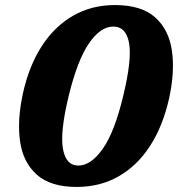

<svg xmlns="http://www.w3.org/2000/svg" viewBox="-20 -730 704 759"><path d="M434.5 -710Q539 -710 593.5 -661.2Q648 -612.5 659.8 -528.5Q671.5 -444.5 648 -339Q623.5 -230.5 572.8 -152.5Q522 -74.5 448.8 -32.8Q375.5 9 283 9Q180 9 125.5 -39.5Q71 -88 59.2 -172Q47.5 -256 71 -362.5Q95 -470 145.2 -547.8Q195.5 -625.5 268.8 -667.8Q342 -710 434.5 -710ZM467 -350.5Q502 -495 490.2 -560Q478.5 -625 428 -625Q377.5 -625 331.8 -558.8Q286 -492.5 251.5 -350.5Q217 -208 228.8 -141.8Q240.5 -75.5 289.5 -75.5Q339.5 -75.5 386.2 -141.8Q433 -208 467 -350.5Z"/></svg>

Font: Fraunces 144pt S100
Style: Bold Italic
Weight: 700
Italic angle: -16°
Version: Version 1.000; ttfautohint (v1.8.3)